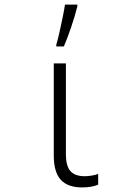

<svg xmlns="http://www.w3.org/2000/svg" viewBox="-20 -809 540 839"><path d="M339 10Q276 10 245.5 -23.5Q215 -57 215 -129V-532H268V-136Q268 -83 288 -61Q308 -39 350 -39Q366 -39 382.5 -42Q399 -45 409 -49V-2Q381 10 339 10ZM226 -614Q232 -633 239.5 -666.5Q247 -700 254 -734Q261 -768 264 -789H318V-781Q308 -741 291.5 -692Q275 -643 259 -606H226Z"/></svg>

Font: Noto Sans Mono ExtraCondensed Light
Style: Regular
Weight: 300
Width: 2
Designer: Monotype Design Team
Foundry: Monotype Imaging Inc.
Version: Version 2.014; ttfautohint (v1.8.4.7-5d5b)